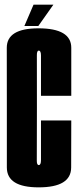

<svg xmlns="http://www.w3.org/2000/svg" viewBox="-20 -803 336 827"><path d="M146.5 4Q286 4 286.5 -81.2Q287 -166.5 287 -284H156.5Q156.5 -135 156.5 -113.5Q156.5 -92 147 -92Q138 -92 138.5 -113.2Q139 -134.5 139 -339.5Q139 -543.5 138.8 -564.2Q138.5 -585 147 -585Q156.5 -585 156.5 -563.8Q156.5 -542.5 156.5 -390.5H287Q287 -513.5 287 -597.2Q287 -681 145.5 -681Q9 -681 9.2 -597Q9.5 -513 9.5 -339.5Q9.5 -167.5 9.5 -81.8Q9.5 4 146.5 4ZM85 -691H145L210 -783H124.5Z"/></svg>

Font: Anybody UltraCondensed
Style: Bold
Weight: 700
Width: 1
Version: Version 1.113;gftools[0.9.25]